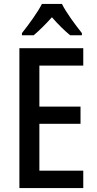

<svg xmlns="http://www.w3.org/2000/svg" viewBox="-20 -960 495 980"><path d="M296 -940H194C173 -898 127 -835 92 -791V-780H152C178 -802 213 -836 245 -872C276 -836 309 -804 338 -780H398V-791C363 -835 318 -896 296 -940ZM405 0V-89H181V-328H391V-416H181V-625H405V-714H79V0Z"/></svg>

Font: Noto Sans Gujarati Condensed Medium
Style: Regular
Weight: 500
Width: 3
Designer: Jelle Bosma - Monotype Design Team, Universal Thirst
Foundry: Monotype Imaging Inc.
Version: Version 2.106